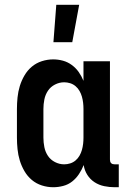

<svg xmlns="http://www.w3.org/2000/svg" viewBox="-20 -777 540 805"><path d="M204 -600 216 -757H312L283 -600ZM203 8Q179 8 155.5 0.5Q132 -7 113.5 -22.5Q95 -38 82.5 -59.5Q70 -81 63 -104Q56 -127 53.5 -151.5Q51 -176 51 -200V-320Q51 -344 53.5 -368.5Q56 -393 63 -416Q70 -439 82.5 -460.5Q95 -482 113.5 -497.5Q132 -513 155.5 -520.5Q179 -528 203 -528Q224 -528 244 -522.5Q264 -517 281 -504.5Q298 -492 310 -475Q322 -458 330 -438V-520H441V-108Q441 -104 442 -100Q443 -96 446 -93Q449 -90 453 -89Q457 -88 461 -88H478V8H461Q439 8 417 3.5Q395 -1 376.5 -13Q358 -25 346 -44Q334 -63 331 -85Q323 -65 311 -47Q299 -29 282.5 -16Q266 -3 245 2.5Q224 8 203 8ZM249 -88Q262 -88 274.5 -92Q287 -96 297 -104.5Q307 -113 313.5 -124.5Q320 -136 323.5 -148.5Q327 -161 328.5 -174Q330 -187 330 -200V-320Q330 -333 328.5 -346Q327 -359 323.5 -371.5Q320 -384 313.5 -395.5Q307 -407 297 -415.5Q287 -424 274.5 -428Q262 -432 249 -432Q229 -432 210.5 -422.5Q192 -413 181 -396.5Q170 -380 166 -360Q162 -340 162 -320V-200Q162 -180 166 -160Q170 -140 181 -123.5Q192 -107 210.5 -97.5Q229 -88 249 -88Z"/></svg>

Font: Iosevka SS18
Style: Bold
Weight: 700
Monospace: yes
Designer: Belleve Invis
Foundry: Belleve Invis
Version: Version 25.1.1; ttfautohint (v1.8.4)